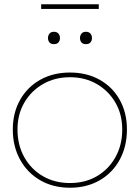

<svg xmlns="http://www.w3.org/2000/svg" viewBox="-20 -870 655 900"><path d="M40 -263Q40 -341 74 -401.5Q108 -462 168.5 -496Q229 -530 308 -530Q387 -530 447.5 -496Q508 -462 541.5 -401.5Q575 -341 575 -263Q575 -184 541.5 -122Q508 -60 447.5 -25Q387 10 308 10Q229 10 168.5 -25Q108 -60 74 -122Q40 -184 40 -263ZM553 -263Q553 -334 521 -389Q489 -444 434 -476Q379 -508 308 -508Q237 -508 181.5 -476Q126 -444 94 -389Q62 -334 62 -263Q62 -190 94 -133Q126 -76 181.5 -44Q237 -12 308 -12Q379 -12 434 -44Q489 -76 521 -133Q553 -190 553 -263ZM355 -692Q355 -704 362 -712.5Q369 -721 383 -721Q396 -721 403.5 -713Q411 -705 411 -692Q411 -679 404 -671Q397 -663 383 -663Q369 -663 362 -671Q355 -679 355 -692ZM205 -692Q205 -704 212 -712.5Q219 -721 233 -721Q246 -721 253.5 -713Q261 -705 261 -692Q261 -679 254 -671Q247 -663 233 -663Q219 -663 212 -671Q205 -679 205 -692ZM173 -828V-850H443V-828Z"/></svg>

Font: Mach Thin
Style: Regular
Weight: 250
Version: Version 1.002